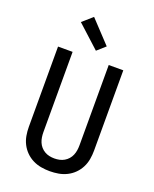

<svg xmlns="http://www.w3.org/2000/svg" viewBox="-177 -1082 954 1189"><g transform="rotate(20 300.0 -488.0)"><path d="M300 8Q271 8 242.5 3Q214 -2 188 -15Q162 -28 141.5 -48.5Q121 -69 108 -94.5Q95 -120 90 -148.5Q85 -177 85 -206V-735H181V-206Q181 -190 183.5 -173Q186 -156 192.5 -140.5Q199 -125 210 -112.5Q221 -100 235.5 -91.5Q250 -83 266.5 -79.5Q283 -76 300 -76Q317 -76 333.5 -79.5Q350 -83 364.5 -91.5Q379 -100 390 -112.5Q401 -125 407.5 -140.5Q414 -156 416.5 -173Q419 -190 419 -206V-735H515V-206Q515 -177 510 -148.5Q505 -120 492 -94.5Q479 -69 458.5 -48.5Q438 -28 412 -15Q386 -2 357.5 3Q329 8 300 8ZM314 -791 166 -926 232 -984 368 -839Z"/></g></svg>

Font: Iosevka Medium Extended
Style: Regular
Weight: 500
Width: 7
Monospace: yes
Designer: Belleve Invis
Foundry: Belleve Invis
Version: Version 32.5.0; ttfautohint (v1.8.4)